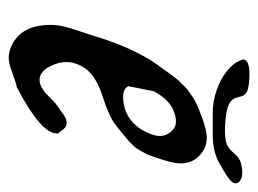

<svg xmlns="http://www.w3.org/2000/svg" viewBox="-96 -512 597 444"><g transform="rotate(90 202.0 -290.5)"><path d="M378.9 -552.7Q385.7 -552.7 391.1 -551.3Q396.5 -549.8 400.4 -545.9Q404.3 -542 404.3 -537.1Q404.3 -533.2 401.9 -529.8Q399.4 -526.4 394.5 -522.5Q389.6 -518.6 385.7 -516.1Q381.8 -513.7 374.5 -509.3Q367.2 -504.9 363.3 -502.9Q334 -484.4 293 -484.4Q290 -484.4 281.7 -484.4Q273.4 -484.4 267.6 -484.4Q262.7 -484.4 254.4 -484.4Q246.1 -484.4 242.2 -484.4Q215.8 -484.4 189.9 -493.2Q164.1 -502 145.5 -516.6Q127 -531.2 120.1 -548.8Q118.2 -552.7 118.2 -554.7Q118.2 -569.3 152.3 -569.3Q170.9 -569.3 186 -565.9Q201.2 -562.5 204.6 -545.9Q208 -529.3 218.8 -523.4Q238.3 -512.7 285.2 -512.7Q297.9 -512.7 310.5 -515.6Q323.2 -519.5 335.4 -534.2Q347.7 -548.8 363.3 -550.8Q367.2 -551.8 371.1 -552.2Q375 -552.7 378.9 -552.7ZM124 -147.5Q124 -126 135.3 -105.5Q146.5 -85 164.1 -84H165Q182.6 -84 202.1 -104Q221.7 -124 230.5 -128.9Q234.4 -130.9 241.2 -136.2Q248 -141.6 253.4 -144Q258.8 -146.5 264.6 -146.5H267.6Q272.5 -145.5 275.9 -142.6Q279.3 -139.6 282.7 -134.8Q286.1 -129.9 289.1 -127V-124Q289.1 -86.9 181.6 -31.2Q170.9 -29.3 148.9 -21Q127 -12.7 114.3 -12.7Q105.5 -12.7 95.7 -15.6Q38.1 -35.2 38.1 -109.4Q38.1 -124 41 -137.2Q43.9 -150.4 51.3 -172.4Q58.6 -194.3 61.5 -203.1Q89.8 -299.8 130.9 -357.4Q132.8 -359.4 140.6 -370.6Q148.4 -381.8 150.4 -384.3Q152.3 -386.7 159.2 -396Q166 -405.3 168.9 -407.7Q171.9 -410.2 178.7 -417.5Q185.5 -424.8 189.9 -427.7Q194.3 -430.7 201.2 -435.5Q208 -440.4 215.3 -444.3Q222.7 -448.2 230.5 -451.2Q277.3 -470.7 298.8 -470.7Q323.2 -470.7 340.8 -453.1Q358.4 -436.5 358.4 -410.2Q358.4 -389.6 340.8 -341.8Q338.9 -335 335.9 -329.6Q333 -324.2 329.6 -318.4Q326.2 -312.5 323.7 -308.6Q321.3 -304.7 315.9 -299.3Q310.5 -293.9 308.1 -291.5Q305.7 -289.1 298.8 -283.7Q292 -278.3 290 -276.4Q288.1 -274.4 279.8 -268.1Q271.5 -261.7 269.5 -259.8Q251 -245.1 201.2 -229Q151.4 -212.9 134.8 -183.6Q124 -164.1 124 -147.5ZM294.9 -362.3Q294.9 -376 285.2 -387.7Q275.4 -399.4 261.7 -399.4Q251 -399.4 238.3 -394.5Q210.9 -384.8 191.4 -347.7Q180.7 -293 179.7 -289.1Q186.5 -277.3 203.1 -277.3H209Q254.9 -280.3 279.3 -318.4Q294.9 -344.7 294.9 -362.3Z"/></g></svg>

Font: Essays1743
Style: Italic
Weight: 500
Italic angle: -10°
Designer: Based on the typeface in a 1743 English translation of the essays of Montaigne.  PostScript/TrueType font designed by Jo
Version: Version 002.100